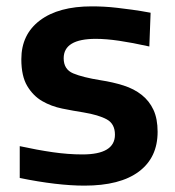

<svg xmlns="http://www.w3.org/2000/svg" viewBox="-20 -572 551 603"><path d="M245 11Q203 11 152 5Q101 -1 42 -13V-113Q97 -101 145.5 -94Q194 -87 239 -87Q341 -87 341 -149Q341 -183 315.5 -197Q290 -211 242 -219Q210 -224 175.5 -231Q141 -238 112.5 -254.5Q84 -271 65.5 -302Q47 -333 47 -386Q47 -464 105.5 -508Q164 -552 268 -552Q287 -552 306.5 -551Q326 -550 347.5 -547.5Q369 -545 395 -541.5Q421 -538 453 -532L449 -426Q395 -438 354 -444Q313 -450 281 -450Q180 -450 180 -389Q180 -354 210 -341.5Q240 -329 296 -320Q335 -314 368 -303.5Q401 -293 425 -274Q449 -255 462 -227Q475 -199 475 -158Q475 -77 416 -33Q357 11 245 11Z"/></svg>

Font: Encode Sans Normal
Style: SemiBold
Weight: 600
Designer: Pablo Impallari, Andres Torresi
Foundry: Pablo Impallari, Andres Torresi
Version: Version 1.000; ttfautohint (v1.00) -l 8 -r 50 -G 200 -x 14 -